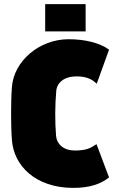

<svg xmlns="http://www.w3.org/2000/svg" viewBox="-20 -903 576 935"><path d="M337 12C419 12 472 -8 511 -39L450 -201C419 -181 403 -171 347 -170C293 -169 257 -198 253 -242C250 -280 249 -310 249 -350C249 -390 251 -424 254 -461C258 -501 293 -531 352 -531C392 -531 425 -522 451 -495L511 -661C469 -693 396 -712 314 -712C171 -712 47 -605 38 -479C35 -440 34 -392 34 -350C34 -308 35 -260 38 -221C47 -96 153 12 337 12ZM200 -750H397V-883H200Z"/></svg>

Font: Finlandica Black
Style: Regular
Weight: 900
Designer: Niklas Ekholm, Juho Hiilivirta, Jaakko Suomalainen
Foundry: Helsinki Type Studio
Version: Version 2.000;Glyphs 3.2 (3202)